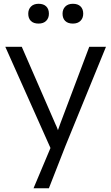

<svg xmlns="http://www.w3.org/2000/svg" viewBox="-20 -775 594 1025"><path d="M159 230 261.3 -13 263.6 46.8 8.4 -525H96.3L276.5 -111.3Q282.5 -99.3 288 -83.9Q293.5 -68.4 297.5 -53.5L277.2 -47.8Q283.9 -65.5 290.4 -82.9Q296.8 -100.4 302.8 -117.7L456.4 -525H545.7L329.3 4.4L241 230ZM369.2 -649.1Q342.5 -649.1 328.2 -663Q313.9 -677 313.9 -701.9Q313.9 -725.2 328.5 -740Q343.2 -754.8 369.1 -754.8Q395.5 -754.8 409.9 -740.8Q424.3 -726.9 424.3 -701.8Q424.3 -678.3 409.6 -663.7Q395 -649.1 369.2 -649.1ZM186 -649.1Q159.3 -649.1 145.1 -663Q130.8 -677 130.8 -701.9Q130.8 -725.2 145.4 -740Q160 -754.8 185.9 -754.8Q212.3 -754.8 226.7 -740.8Q241.1 -726.9 241.1 -701.8Q241.1 -678.3 226.5 -663.7Q211.9 -649.1 186 -649.1Z"/></svg>

Font: Lexend Medium
Style: Regular
Weight: 500
Designer: Bonnie Shaver-Troup, Thomas Jockin
Foundry: Lexend
Version: Version 1.005